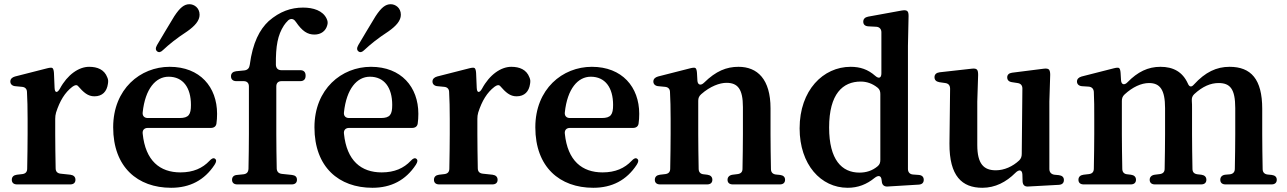

<svg xmlns="http://www.w3.org/2000/svg" viewBox="-20 -868 6106 911"><path d="M36 -15C36 -1 45 7 61 7H313C329 7 338 -1 338 -15C338 -29 329 -37 314 -39L267 -44C252 -46 244 -54 244 -70C243 -123 242 -188 242 -232V-304C242 -315 243 -323 246 -334C264 -390 288 -429 323 -456C335 -465 344 -466 349 -461C377 -429 397 -411 428 -411C466 -411 487 -434 492 -470C494 -482 494 -490 489 -501C475 -538 442 -551 403 -551C354 -551 300 -514 264 -447C252 -426 240 -426 239 -451L236 -522C235 -535 233 -541 229 -545C225 -548 216 -547 204 -544L51 -505C37 -501 29 -493 29 -481C29 -469 38 -460 53 -459L84 -456C99 -455 108 -446 108 -431C110 -394 111 -356 111 -303V-232C111 -188 110 -122 109 -68C109 -52 101 -44 86 -42L60 -39C45 -37 36 -29 36 -15Z M792 23C881 23 950 -13 998 -86C1007 -100 1008 -109 1000 -115C993 -120 984 -116 974 -105C941 -70 897 -50 836 -50C739 -50 670 -105 657 -234C655 -251 665 -261 681 -261H980C995 -261 1005 -268 1007 -282C1009 -296 1010 -311 1010 -328C1010 -455 929 -551 785 -551C646 -551 517 -446 517 -264C517 -75 633 23 792 23ZM657 -335C669 -447 719 -504 780 -504C848 -504 886 -453 886 -370C886 -325 876 -308 832 -308H681C665 -308 655 -318 657 -335ZM726 -624C734 -618 743 -620 754 -631C783 -658 816 -685 868 -719C905 -745 927 -770 927 -798C927 -831 901 -848 879 -848C854 -848 834 -832 807 -791C774 -737 750 -696 725 -654C717 -640 718 -630 726 -624Z M1081 -15C1081 -1 1090 7 1106 7H1364C1380 7 1389 -1 1389 -15C1389 -29 1381 -36 1365 -38L1317 -43C1302 -45 1294 -53 1293 -68C1292 -123 1291 -179 1291 -232V-458C1291 -474 1300 -483 1316 -483H1405C1421 -483 1430 -492 1430 -508V-510C1430 -526 1421 -535 1405 -535H1315C1299 -535 1290 -544 1289 -560C1288 -651 1298 -702 1327 -747C1332 -755 1339 -763 1348 -772C1361 -782 1374 -779 1383 -765L1384 -764C1414 -720 1439 -704 1472 -704C1503 -704 1526 -721 1533 -749C1536 -760 1535 -768 1530 -779C1512 -818 1466 -832 1418 -832C1361 -832 1308 -814 1255 -768C1212 -728 1179 -666 1165 -560C1163 -545 1155 -536 1140 -534L1100 -530C1085 -528 1076 -520 1076 -506C1076 -492 1085 -483 1101 -483H1136C1152 -483 1161 -474 1161 -458V-232C1161 -178 1160 -122 1159 -67C1158 -51 1151 -43 1135 -41L1105 -38C1090 -37 1081 -29 1081 -15Z M1747 23C1836 23 1905 -13 1953 -86C1962 -100 1963 -109 1955 -115C1948 -120 1939 -116 1929 -105C1896 -70 1852 -50 1791 -50C1694 -50 1625 -105 1612 -234C1610 -251 1620 -261 1636 -261H1935C1950 -261 1960 -268 1962 -282C1964 -296 1965 -311 1965 -328C1965 -455 1884 -551 1740 -551C1601 -551 1472 -446 1472 -264C1472 -75 1588 23 1747 23ZM1612 -335C1624 -447 1674 -504 1735 -504C1803 -504 1841 -453 1841 -370C1841 -325 1831 -308 1787 -308H1636C1620 -308 1610 -318 1612 -335ZM1681 -624C1689 -618 1698 -620 1709 -631C1738 -658 1771 -685 1823 -719C1860 -745 1882 -770 1882 -798C1882 -831 1856 -848 1834 -848C1809 -848 1789 -832 1762 -791C1729 -737 1705 -696 1680 -654C1672 -640 1673 -630 1681 -624Z M2039 -15C2039 -1 2048 7 2064 7H2316C2332 7 2341 -1 2341 -15C2341 -29 2332 -37 2317 -39L2270 -44C2255 -46 2247 -54 2247 -70C2246 -123 2245 -188 2245 -232V-304C2245 -315 2246 -323 2249 -334C2267 -390 2291 -429 2326 -456C2338 -465 2347 -466 2352 -461C2380 -429 2400 -411 2431 -411C2469 -411 2490 -434 2495 -470C2497 -482 2497 -490 2492 -501C2478 -538 2445 -551 2406 -551C2357 -551 2303 -514 2267 -447C2255 -426 2243 -426 2242 -451L2239 -522C2238 -535 2236 -541 2232 -545C2228 -548 2219 -547 2207 -544L2054 -505C2040 -501 2032 -493 2032 -481C2032 -469 2041 -460 2056 -459L2087 -456C2102 -455 2111 -446 2111 -431C2113 -394 2114 -356 2114 -303V-232C2114 -188 2113 -122 2112 -68C2112 -52 2104 -44 2089 -42L2063 -39C2048 -37 2039 -29 2039 -15Z M2795 23C2884 23 2953 -13 3001 -86C3010 -100 3011 -109 3003 -115C2996 -120 2987 -116 2977 -105C2944 -70 2900 -50 2839 -50C2742 -50 2673 -105 2660 -234C2658 -251 2668 -261 2684 -261H2983C2998 -261 3008 -268 3010 -282C3012 -296 3013 -311 3013 -328C3013 -455 2932 -551 2788 -551C2649 -551 2520 -446 2520 -264C2520 -75 2636 23 2795 23ZM2660 -335C2672 -447 2722 -504 2783 -504C2851 -504 2889 -453 2889 -370C2889 -325 2879 -308 2835 -308H2684C2668 -308 2658 -318 2660 -335Z M3087 -15C3087 -1 3096 7 3112 7H3335C3351 7 3360 -1 3360 -15C3360 -29 3351 -37 3336 -39L3319 -41C3304 -42 3295 -51 3295 -67C3294 -121 3293 -187 3293 -232V-390C3293 -403 3297 -412 3307 -421C3350 -459 3395 -475 3427 -475C3480 -475 3505 -446 3505 -360V-232C3505 -185 3504 -120 3503 -67C3503 -52 3495 -44 3480 -42L3456 -39C3441 -37 3432 -28 3432 -15C3432 -1 3441 7 3457 7H3680C3696 7 3705 -1 3705 -15C3705 -29 3696 -36 3681 -38L3661 -40C3646 -42 3638 -51 3638 -66C3637 -119 3636 -185 3636 -232V-354C3636 -492 3574 -551 3484 -551C3427 -551 3377 -531 3321 -476C3305 -460 3290 -465 3289 -486L3287 -522C3286 -535 3284 -541 3280 -545C3276 -548 3267 -547 3255 -544L3102 -505C3088 -501 3080 -493 3080 -481C3080 -469 3089 -460 3104 -459L3135 -456C3150 -455 3159 -446 3159 -431C3161 -394 3162 -355 3162 -303V-232C3162 -188 3161 -121 3160 -68C3160 -52 3152 -44 3137 -42L3111 -39C3096 -37 3087 -29 3087 -15Z M4002 23C4051 23 4092 7 4130 -24C4148 -38 4161 -35 4163 -14L4164 -7C4165 9 4175 18 4191 17L4339 8C4355 7 4363 -1 4363 -15C4363 -29 4354 -37 4339 -38L4312 -40C4297 -41 4288 -51 4288 -66V-650L4291 -792C4291 -806 4289 -812 4284 -816C4279 -820 4270 -820 4258 -818L4099 -789C4084 -786 4076 -778 4076 -765C4076 -752 4084 -744 4100 -743L4138 -741C4153 -740 4162 -730 4162 -715V-520C4162 -498 4150 -493 4133 -508C4098 -539 4061 -551 4016 -551C3886 -551 3774 -440 3774 -259C3774 -87 3875 23 4002 23ZM3914 -263C3914 -423 3979 -481 4064 -481C4092 -481 4119 -472 4144 -452C4154 -444 4157 -434 4157 -422V-109C4157 -97 4154 -87 4144 -79C4119 -58 4090 -49 4058 -49C3974 -49 3914 -110 3914 -263Z M4641 23C4702 23 4754 -4 4798 -48C4815 -65 4830 -63 4831 -40L4832 -7C4833 10 4842 18 4858 17L5004 9C5020 8 5028 0 5028 -14C5028 -28 5019 -35 5004 -37L4983 -39C4968 -41 4959 -51 4959 -66V-386L4963 -513C4963 -526 4961 -532 4958 -537C4954 -542 4945 -544 4932 -542L4782 -523C4767 -521 4759 -513 4759 -501C4759 -488 4767 -480 4782 -478L4808 -474C4823 -472 4831 -463 4831 -448L4828 -138C4828 -126 4825 -116 4816 -107C4785 -78 4745 -60 4705 -60C4648 -60 4617 -90 4617 -180V-386L4621 -512C4621 -524 4620 -532 4616 -537C4612 -542 4604 -544 4590 -542L4438 -525C4423 -523 4414 -515 4414 -502C4414 -489 4421 -481 4437 -478L4465 -474C4480 -472 4488 -463 4488 -447L4485 -187C4484 -32 4545 23 4641 23Z M5097 -15C5097 -1 5106 7 5122 7H5345C5361 7 5370 -1 5370 -15C5370 -29 5361 -37 5346 -39L5329 -41C5314 -42 5305 -51 5305 -67C5304 -121 5303 -187 5303 -232V-389C5303 -401 5306 -411 5316 -420C5354 -455 5395 -474 5432 -474C5484 -474 5508 -442 5508 -355V-232C5508 -185 5507 -120 5506 -67C5506 -52 5498 -44 5483 -42L5459 -39C5444 -37 5435 -28 5435 -15C5435 -1 5444 7 5460 7H5679C5695 7 5704 -1 5704 -15C5704 -29 5695 -37 5680 -39L5662 -41C5646 -43 5638 -51 5638 -67C5637 -120 5636 -185 5636 -232V-354C5636 -366 5636 -378 5635 -389C5634 -403 5637 -412 5646 -421C5686 -458 5724 -474 5762 -474C5816 -474 5841 -447 5841 -355V-232C5841 -185 5840 -120 5839 -67C5839 -52 5831 -43 5816 -41L5793 -39C5778 -37 5770 -28 5770 -15C5770 -1 5779 7 5795 7H6013C6029 7 6038 -1 6038 -15C6038 -29 6029 -36 6014 -38L5994 -40C5979 -42 5971 -51 5971 -66C5970 -119 5969 -185 5969 -232V-352C5969 -492 5916 -551 5814 -551C5752 -551 5699 -526 5645 -467C5633 -453 5623 -455 5616 -472C5591 -527 5547 -551 5486 -551C5427 -551 5378 -527 5330 -478C5315 -462 5300 -466 5299 -488L5297 -522C5296 -535 5294 -541 5290 -545C5286 -548 5277 -547 5265 -544L5112 -505C5098 -501 5090 -493 5090 -481C5090 -469 5099 -460 5114 -459L5145 -457C5160 -456 5169 -447 5170 -432C5172 -394 5172 -356 5172 -304V-232C5172 -188 5171 -121 5170 -68C5170 -52 5162 -44 5147 -42L5121 -39C5106 -37 5097 -29 5097 -15Z"/></svg>

Font: 寒蝉锦书宋Pro Soft
Style: Regular
Weight: 700
Designer: 寒蝉锦书宋{Warren} 思源宋体{Ryoko NISHIZUKA 西塚涼子 (kana & ideographs); Frank Grießhammer (Latin, Greek & Cyrillic); Wenlong ZHANG 
Foundry: Adobe & ChillType
Version: Version 2.000;Glyphs 3.1.1 (3135)